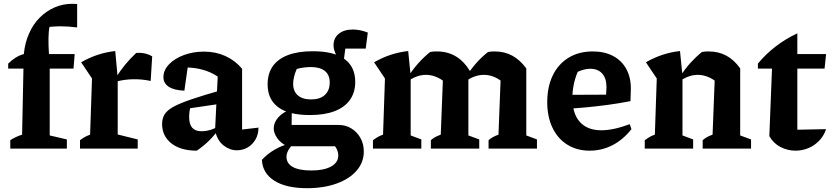

<svg xmlns="http://www.w3.org/2000/svg" viewBox="-20 -780 4369 1008"><path d="M23 -420V-446Q41 -464 61.5 -477Q82 -490 105 -496Q111 -555 132.5 -604Q154 -653 188.5 -687.5Q223 -722 266.5 -741Q310 -760 359 -760Q365 -760 371.5 -759.5Q378 -759 385 -759V-636Q361 -639 339 -640.5Q317 -642 295 -642Q281 -642 267 -641Q253 -640 240 -639Q235 -616 234.5 -579Q234 -542 237 -496H372L366 -420ZM241 -462V-69L331 -48V0H34V-44Q46 -52 61.5 -59.5Q77 -67 96 -73L104 -462Z M771 -355Q677 -375 587 -351V-370Q611 -409 637.5 -441Q664 -473 695 -502Q718 -504 739.5 -499.5Q761 -495 779 -484ZM400 0V-44Q412 -53 424 -60Q436 -67 453 -73L463 -368L406 -453Q491 -502 585 -512L598 -371V-74L703 -48V0Z M1223 9Q1186 9 1153.5 -16.5Q1121 -42 1109 -94L1123 -378Q1052 -426 949 -426Q933 -426 917.5 -424.5Q902 -423 887 -420L970 -459L948 -304Q894 -306 866 -324.5Q838 -343 838 -375Q838 -412 867.5 -442.5Q897 -473 945.5 -491Q994 -509 1051 -509Q1112 -509 1163 -486Q1214 -463 1251 -419V-100L1337 -110Q1337 -75 1321.5 -48Q1306 -21 1280.5 -6Q1255 9 1223 9ZM1013 11Q928 11 879.5 -27.5Q831 -66 831 -129Q831 -157 843.5 -178.5Q856 -200 889 -218.5Q922 -237 983.5 -258Q1045 -279 1143 -307V-236L939 -206L982 -225Q977 -210 975 -195Q973 -180 973 -166Q973 -128 989 -109.5Q1005 -91 1038 -91Q1061 -91 1084.5 -98Q1108 -105 1134 -121V-109Q1109 -73 1079.5 -43.5Q1050 -14 1013 11Z M1592 208Q1482 208 1420 168.5Q1358 129 1355 59Q1385 27 1423 5Q1461 -17 1507 -28H1523Q1501 -6 1492.5 11Q1484 28 1484 43Q1484 78 1517 96.5Q1550 115 1615 115Q1681 115 1718.5 94Q1756 73 1756 36Q1756 24 1751.5 11Q1747 -2 1739 -12H1488Q1452 -30 1434.5 -56Q1417 -82 1417 -106Q1417 -137 1442 -165Q1467 -193 1512 -207L1511 -124H1759Q1795 -124 1825 -105.5Q1855 -87 1872.5 -55.5Q1890 -24 1890 15Q1890 72 1852.5 115.5Q1815 159 1747.5 183.5Q1680 208 1592 208ZM1607 -176Q1495 -176 1440 -217.5Q1385 -259 1385 -337Q1385 -393 1411.5 -431.5Q1438 -470 1491 -490.5Q1544 -511 1622 -511Q1733 -511 1789 -470Q1845 -429 1845 -350Q1845 -295 1817.5 -256Q1790 -217 1737 -196.5Q1684 -176 1607 -176ZM1613 -258Q1660 -258 1685.5 -281.5Q1711 -305 1711 -347Q1711 -387 1685.5 -407.5Q1660 -428 1612 -428Q1596 -428 1575.5 -425.5Q1555 -423 1538 -418Q1528 -396 1523.5 -375.5Q1519 -355 1519 -341Q1519 -301 1543.5 -279.5Q1568 -258 1613 -258ZM1770 -457Q1750 -478 1740.5 -501Q1731 -524 1731 -542Q1731 -580 1758.5 -602.5Q1786 -625 1832 -625Q1849 -625 1868.5 -621.5Q1888 -618 1911 -609L1900 -525H1793L1784 -457Z M1938 0V-44Q1949 -52 1961 -59.5Q1973 -67 1991 -73L2001 -368L1944 -453Q2029 -502 2123 -512L2136 -382V-69L2192 -48V0ZM2242 0V-44Q2252 -53 2264.5 -60Q2277 -67 2294 -73L2305 -357L2450 -403L2439 -379V-69L2496 -48V0ZM2305 -357Q2262 -387 2216 -387Q2172 -387 2128 -358L2124 -379Q2149 -418 2177.5 -449.5Q2206 -481 2238 -507Q2247 -509 2256 -509.5Q2265 -510 2274 -510Q2329 -510 2372.5 -484.5Q2416 -459 2450 -403ZM2545 0V-44Q2555 -53 2567.5 -60Q2580 -67 2597 -73L2608 -357L2743 -421V-69L2799 -48V0ZM2608 -357Q2567 -387 2520 -387Q2476 -387 2431 -358L2428 -379Q2453 -418 2481 -449.5Q2509 -481 2542 -507Q2551 -509 2560 -509.5Q2569 -510 2577 -510Q2628 -510 2669 -488Q2710 -466 2743 -421Z M3076 11Q3009 11 2958.5 -20.5Q2908 -52 2880.5 -109.5Q2853 -167 2853 -244Q2853 -324 2882 -384Q2911 -444 2965 -477Q3019 -510 3092 -510Q3153 -510 3198 -486.5Q3243 -463 3267.5 -419Q3292 -375 3292 -315L3290 -249Q3222 -236 3164.5 -228.5Q3107 -221 3052.5 -216Q2998 -211 2939 -208L2940 -282L3162 -283L3164 -322Q3164 -369 3141.5 -394Q3119 -419 3078 -419Q3062 -419 3045.5 -414.5Q3029 -410 3013 -403Q2999 -370 2992 -335Q2985 -300 2985 -267Q2985 -183 3024.5 -139.5Q3064 -96 3137 -96Q3200 -96 3286 -128L3295 -102Q3251 -46 3195 -17.5Q3139 11 3076 11Z M3365 0V-44Q3376 -52 3388 -59.5Q3400 -67 3418 -73L3428 -368L3371 -453Q3456 -502 3550 -512L3563 -382V-69L3619 -48V0ZM3669 0V-44Q3679 -53 3691.5 -60Q3704 -67 3721 -73L3732 -357L3866 -421V-69L3923 -48V0ZM3555 -358 3551 -379Q3576 -418 3604.5 -449.5Q3633 -481 3665 -507Q3674 -509 3683 -509.5Q3692 -510 3700 -510Q3752 -510 3793 -488Q3834 -466 3866 -421L3732 -357Q3689 -387 3643 -387Q3599 -387 3555 -358Z M4166 -605V-496H4317L4309 -420H4166V-99L4317 -102Q4305 -66 4280 -40.5Q4255 -15 4223 -2Q4191 11 4157 11Q4115 11 4078 -8Q4041 -27 4019 -65L4033 -420H3959V-446Q3999 -495 4051.5 -535.5Q4104 -576 4166 -605Z"/></svg>

Font: Piazzolla Thin ExtraBold
Style: Regular
Weight: 800
Version: Version 2.005